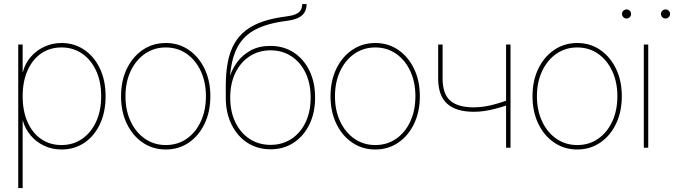

<svg xmlns="http://www.w3.org/2000/svg" viewBox="-20 -748 3412 972"><path d="M72.3 204.1V-522.5H94.7V-382.8H95.7Q106.4 -425.3 134.5 -458.5Q162.6 -491.7 203.4 -511Q244.1 -530.3 291.5 -530.3Q355.5 -530.3 406 -496.3Q456.5 -462.4 485.6 -401.6Q514.6 -340.8 514.6 -260.7Q514.6 -180.2 485.8 -119.4Q457 -58.6 406.7 -24.9Q356.4 8.8 291.5 8.8Q244.1 8.8 203.9 -10Q163.6 -28.8 135.5 -62Q107.4 -95.2 95.7 -136.7H94.7V204.1ZM291.5 -13.7Q349.6 -13.7 394.8 -44.4Q439.9 -75.2 466.1 -130.9Q492.2 -186.5 492.2 -260.7Q492.2 -335.4 466.1 -391.1Q439.9 -446.8 394.8 -477.3Q349.6 -507.8 291.5 -507.8Q232.4 -507.8 188.2 -477.3Q144 -446.8 119.4 -391.1Q94.7 -335.4 94.7 -260.7Q94.7 -186.5 119.1 -130.9Q143.6 -75.2 188 -44.4Q232.4 -13.7 291.5 -13.7Z M819.3 8.8Q753.4 8.8 702.1 -26.4Q650.9 -61.5 621.8 -122.3Q592.8 -183.1 592.8 -260.7Q592.8 -338.9 621.8 -399.4Q650.9 -460 702.1 -495.1Q753.4 -530.3 819.3 -530.3Q885.3 -530.3 936 -495.1Q986.8 -460 1015.9 -399.4Q1044.9 -338.9 1044.9 -260.7Q1044.9 -183.1 1016.1 -122.3Q987.3 -61.5 936.3 -26.4Q885.3 8.8 819.3 8.8ZM819.3 -13.7Q878.9 -13.7 924.8 -45.4Q970.7 -77.1 996.6 -133.1Q1022.5 -189 1022.5 -260.7Q1022.5 -332.5 996.3 -388.4Q970.2 -444.3 924.3 -476.1Q878.4 -507.8 819.3 -507.8Q760.3 -507.8 714.1 -476.1Q668 -444.3 641.6 -388.4Q615.2 -332.5 615.2 -260.7Q615.2 -189 641.6 -133.1Q668 -77.1 714.1 -45.4Q760.3 -13.7 819.3 -13.7Z M1349.6 7.8Q1283.2 7.8 1231.9 -25.6Q1180.7 -59.1 1151.9 -118.2Q1123 -177.2 1123 -253.9V-312.5Q1123 -381.3 1133.5 -434.8Q1144 -488.3 1166.7 -527.8Q1189.5 -567.4 1225.6 -595Q1261.7 -622.6 1312.5 -639.6Q1363.3 -656.7 1430.7 -665Q1458.5 -668.5 1476.1 -675.8Q1493.7 -683.1 1501.7 -695.8Q1509.8 -708.5 1509.8 -727.5H1532.2Q1532.2 -702.6 1521.7 -685.3Q1511.2 -668 1489.3 -657.5Q1467.3 -647 1432.6 -642.6Q1335.4 -630.4 1274.9 -599.4Q1214.4 -568.4 1183.6 -512Q1152.8 -455.6 1145 -366.7H1146Q1155.8 -398.9 1180.9 -433.6Q1206.1 -468.3 1247.8 -491.9Q1289.6 -515.6 1348.6 -515.6Q1416 -515.6 1467 -482.2Q1518.1 -448.7 1546.6 -389.9Q1575.2 -331.1 1575.2 -253.9Q1575.2 -177.2 1546.4 -118.2Q1517.6 -59.1 1466.8 -25.6Q1416 7.8 1349.6 7.8ZM1349.6 -14.6Q1409.2 -14.6 1455.1 -44.7Q1501 -74.7 1526.9 -128.7Q1552.7 -182.6 1552.7 -253.9Q1552.7 -325.2 1526.9 -379.2Q1501 -433.1 1455.1 -463.1Q1409.2 -493.2 1349.6 -493.2Q1290 -493.2 1243.9 -463.1Q1197.8 -433.1 1171.6 -379.2Q1145.5 -325.2 1145.5 -253.9Q1145.5 -182.6 1171.6 -128.7Q1197.8 -74.7 1243.9 -44.7Q1290 -14.6 1349.6 -14.6Z M1879.9 8.8Q1814 8.8 1762.7 -26.4Q1711.4 -61.5 1682.4 -122.3Q1653.3 -183.1 1653.3 -260.7Q1653.3 -338.9 1682.4 -399.4Q1711.4 -460 1762.7 -495.1Q1814 -530.3 1879.9 -530.3Q1945.8 -530.3 1996.6 -495.1Q2047.4 -460 2076.4 -399.4Q2105.5 -338.9 2105.5 -260.7Q2105.5 -183.1 2076.7 -122.3Q2047.9 -61.5 1996.8 -26.4Q1945.8 8.8 1879.9 8.8ZM1879.9 -13.7Q1939.5 -13.7 1985.4 -45.4Q2031.2 -77.1 2057.1 -133.1Q2083 -189 2083 -260.7Q2083 -332.5 2056.9 -388.4Q2030.8 -444.3 1984.9 -476.1Q1939 -507.8 1879.9 -507.8Q1820.8 -507.8 1774.7 -476.1Q1728.5 -444.3 1702.1 -388.4Q1675.8 -332.5 1675.8 -260.7Q1675.8 -189 1702.1 -133.1Q1728.5 -77.1 1774.7 -45.4Q1820.8 -13.7 1879.9 -13.7Z M2378.9 -182.1Q2289.1 -182.1 2243.7 -222.9Q2198.2 -263.7 2198.2 -351.1V-522.5H2220.7V-351.1Q2220.7 -272.5 2259.3 -238.5Q2297.9 -204.6 2377 -204.6Q2420.4 -204.6 2465.8 -215.3Q2511.2 -226.1 2559.6 -244.6V-219.2Q2519 -205.6 2488 -197.5Q2457 -189.5 2430.9 -185.8Q2404.8 -182.1 2378.9 -182.1ZM2542 0V-522.5H2564.5V0Z M2902.3 8.8Q2836.4 8.8 2785.2 -26.4Q2733.9 -61.5 2704.8 -122.3Q2675.8 -183.1 2675.8 -260.7Q2675.8 -338.9 2704.8 -399.4Q2733.9 -460 2785.2 -495.1Q2836.4 -530.3 2902.3 -530.3Q2968.3 -530.3 3019 -495.1Q3069.8 -460 3098.9 -399.4Q3127.9 -338.9 3127.9 -260.7Q3127.9 -183.1 3099.1 -122.3Q3070.3 -61.5 3019.3 -26.4Q2968.3 8.8 2902.3 8.8ZM2902.3 -13.7Q2961.9 -13.7 3007.8 -45.4Q3053.7 -77.1 3079.6 -133.1Q3105.5 -189 3105.5 -260.7Q3105.5 -332.5 3079.3 -388.4Q3053.2 -444.3 3007.3 -476.1Q2961.4 -507.8 2902.3 -507.8Q2843.3 -507.8 2797.1 -476.1Q2751 -444.3 2724.6 -388.4Q2698.2 -332.5 2698.2 -260.7Q2698.2 -189 2724.6 -133.1Q2751 -77.1 2797.1 -45.4Q2843.3 -13.7 2902.3 -13.7Z M3239.3 0V-522.5H3261.7V0ZM3349.6 -654.3Q3339.8 -654.3 3333 -661.1Q3326.2 -668 3326.2 -677.7Q3326.2 -687 3333 -693.6Q3339.8 -700.2 3349.6 -700.2Q3358.9 -700.2 3365.5 -693.6Q3372.1 -687 3372.1 -677.7Q3372.1 -668 3365.5 -661.1Q3358.9 -654.3 3349.6 -654.3ZM3152.3 -654.3Q3142.6 -654.3 3135.7 -661.1Q3128.9 -668 3128.9 -677.7Q3128.9 -687 3135.7 -693.6Q3142.6 -700.2 3152.3 -700.2Q3161.6 -700.2 3168.2 -693.6Q3174.8 -687 3174.8 -677.7Q3174.8 -668 3168.2 -661.1Q3161.6 -654.3 3152.3 -654.3Z"/></svg>

Font: Inter 28pt Thin
Style: Regular
Weight: 250
Designer: Rasmus Andersson
Foundry: rsms
Version: Version 4.001;git-66647c0bb